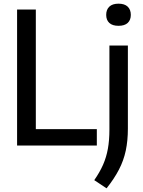

<svg xmlns="http://www.w3.org/2000/svg" viewBox="-20 -792 781 1045"><path d="M73 0V-740H175V-89H507V0ZM560 233 493 188.5Q523 145.5 541 104.5Q559 63.5 567.2 17.5Q575.5 -28.5 575.5 -86V-544H676V-91.5Q676 -26.5 664.5 27.8Q653 82 627.2 131.5Q601.5 181 560 233ZM625 -651.5Q592 -651.5 575 -667.2Q558 -683 558 -711Q558 -739.5 575 -755.8Q592 -772 625 -772Q658 -772 675 -755.8Q692 -739.5 692 -711Q692 -683 675 -667.2Q658 -651.5 625 -651.5Z"/></svg>

Font: Encode Sans SemiCondensed SemiCondensed Medium
Style: Regular
Weight: 500
Width: 4
Designer: Multiple Designers
Foundry: Impallari Type
Version: Version 3.000; ttfautohint (v1.8.3) -l 8 -r 50 -G 200 -x 14 